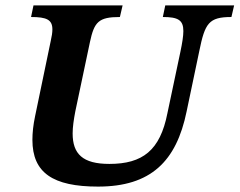

<svg xmlns="http://www.w3.org/2000/svg" viewBox="-20 -677 887 711"><path d="M343 14C538 14 633 -79 671 -264L718 -488C739 -591 753 -614 837 -614L847 -657H592L583 -614C639 -614 659 -603 659 -562C659 -544 655 -518 648 -485L600 -258C573 -120 508 -70 385 -70C286 -70 249 -107 249 -183C249 -206 253 -234 259 -265L313 -521C329 -596 345 -614 424 -614L434 -657H104L95 -614C153 -614 174 -604 174 -568C174 -557 172 -543 168 -526L110 -247C103 -214 100 -185 100 -159C100 -37 176 14 343 14Z"/></svg>

Font: STIX Two Text
Style: Bold Italic
Weight: 700
Italic angle: -12°
Designer: Ross Mills, John Hudson & Paul Hanslow, Tiro Typeworks Ltd; with prior portions MicroPress Inc. and Coen Hoffman, Elsevi
Foundry: Tiro Typeworks Ltd
Version: Version 2.13 b171